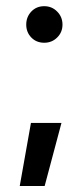

<svg xmlns="http://www.w3.org/2000/svg" viewBox="-20 -499 274 636"><path d="M126.5 -357.4Q100.6 -357.4 83.7 -374.8Q66.9 -392.1 66.9 -417.5Q66.9 -442.9 83.7 -460.7Q100.6 -478.5 126.5 -478.5Q151.9 -478.5 169.4 -460.7Q187 -442.9 187 -417.5Q187 -392.1 169.4 -374.8Q151.9 -357.4 126.5 -357.4ZM127.9 117.2H45.4L82.5 -91.8H183.6Z"/></svg>

Font: Kumbh Sans SemiBold
Style: Regular
Weight: 600
Version: Version 1.005